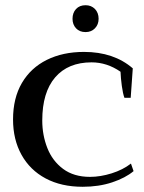

<svg xmlns="http://www.w3.org/2000/svg" viewBox="-20 -706 553 736"><path d="M258 -634Q258 -657 271.5 -671.5Q285 -686 308 -686Q330 -686 344 -671.5Q358 -657 358 -634Q358 -612 344 -597.5Q330 -583 308 -583Q285 -583 271.5 -597.5Q258 -612 258 -634ZM30 -248Q30 -330 64 -388Q98 -446 159.5 -476.5Q221 -507 302 -507Q416 -507 489 -444L481 -331H457Q451 -347 447 -376.5Q443 -406 442 -431Q390 -467 331 -467Q241 -467 191.5 -409.5Q142 -352 142 -244Q142 -188 161.5 -138.5Q181 -89 222 -58.5Q263 -28 325 -28Q365 -28 408 -41.5Q451 -55 482 -79L492 -50Q461 -24 410 -7Q359 10 297 10Q215 10 155 -22Q95 -54 62.5 -112.5Q30 -171 30 -248Z"/></svg>

Font: Trirong Medium
Style: Regular
Weight: 500
Designer: Katatrad Team
Foundry: CadsonDemak
Version: Version 1.001